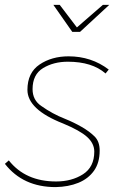

<svg xmlns="http://www.w3.org/2000/svg" viewBox="-25 -754 492 784"><path d="M302 -624H270L193 -734H219L289 -642L395 -734H421ZM202 10Q69 10 -5 -85L11 -99Q79 -13 204 -13Q268 -13 314 -42.5Q360 -72 360 -135Q360 -168 331 -194.5Q302 -221 232 -250Q87 -307 87 -387Q87 -457 136.5 -490.5Q186 -524 255 -524Q348 -524 419 -470L406 -454Q351 -502 252 -502Q194 -502 151 -476Q108 -450 108 -390Q108 -345 144 -321Q189 -289 240 -269Q277 -254 309 -235.5Q341 -217 361.5 -196.5Q382 -176 382 -139Q382 -89.5 358.8 -56.8Q335.5 -24 295 -7.5Q254.5 9 202 10Z"/></svg>

Font: Argentum Sans Thin
Style: Italic
Weight: 100
Italic angle: -11°
Designer: Julieta Ulanovsky (font), Cristiano Sobral (main changes and remaster)
Foundry: Julieta Ulanovsky (font), Cristiano Sobral (main changes and remaster)
Version: Version 2.007;June 15, 2022;FontCreator 14.0.0.2814 64-bit; 